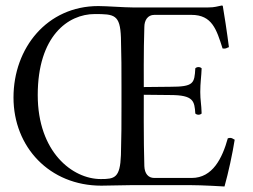

<svg xmlns="http://www.w3.org/2000/svg" viewBox="-20 -672 920 697"><path d="M348 2C378 2 432 0 462 0H667C715 0 795 5 795 5C809 -45 824 -114 832 -165C830 -166 829 -166 828 -167C821 -171 818 -173 807 -170C787 -98 752 -26 676 -26H540C518 -26 505 -42 504 -69C501 -153 502 -328 502 -328L598 -327C683 -327 686 -305 689 -260C695 -254 706 -254 712 -260C711 -295 707 -308 707 -338C707 -372 711 -394 712 -424C706 -430 695 -430 689 -424C686 -369 683 -357 598 -357L502 -356C502 -356 501 -492 504 -574C504 -598 516 -618 540 -618H675C750 -618 766 -565 788 -496C798 -495 800 -496 806 -499C807 -499 809 -500 811 -501C806 -542 791 -641 789 -649C789 -651 788 -652 785 -652C768 -649 760 -645 736 -645H461C431 -645 367 -650 337 -650C151 -650 29 -498 29 -318C29 -138 160 2 348 2ZM346 -22C243 -22 117 -120 117 -327C117 -541 227 -621 324 -621C395 -621 416 -619 419 -536C421 -467 421 -420 421 -356C421 -345 421 -333 421 -321C421 -309 421 -297 421 -286C421 -223 421 -179 419 -109C416 -26 396 -22 346 -22Z"/></svg>

Font: Libertinus Serif Display
Style: Regular
Weight: 400
Designer: Philipp H. Poll, Khaled Hosny
Foundry: Caleb Maclennan
Version: Version 7.050;RELEASE